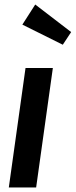

<svg xmlns="http://www.w3.org/2000/svg" viewBox="-20 -830 335 850"><path d="M214 -529 140 0H19L93 -529ZM136 -810 295 -688 258 -632 79 -721Z"/></svg>

Font: Fira Sans Extra Condensed Medium
Style: Italic
Weight: 500
Width: 3
Italic angle: -8°
Designer: Carrois Corporate & Edenspiekermann AG
Foundry: Carrois Corporate GbR & Edenspiekermann AG
Version: Version 4.203